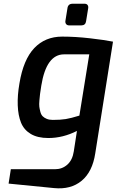

<svg xmlns="http://www.w3.org/2000/svg" viewBox="-20 -735 625 1028"><path d="M330 -622 341 -690Q344 -715 369 -715H433Q444 -715 449 -708Q454 -701 452 -690L441 -622Q438 -599 415 -599H351Q340 -599 334.5 -605.5Q329 -612 330 -622ZM26 248 38 171H275Q313 171 340.5 146.5Q368 122 375 76L392 -34Q317 4 239 4Q181 4 144.5 -18Q108 -40 92.5 -78.5Q77 -117 75 -171Q73 -225 84 -288Q105 -416 163.5 -477.5Q222 -539 313 -539Q384 -539 462 -530Q540 -521 585 -512L490 86Q475 185 417 233Q359 281 269 272ZM201 -276Q200 -274 200 -269Q196 -245 194.5 -232.5Q193 -220 191 -198Q189 -176 190.5 -164Q192 -152 196 -136.5Q200 -121 208.5 -112.5Q217 -104 230.5 -98.5Q244 -93 263 -93Q304 -93 332 -97.5Q360 -102 405 -116L458 -444H323Q228 -444 201 -276Z"/></svg>

Font: Exo
Style: DemiBoldItalic
Weight: 600
Designer: Natanael Gama
Version: Version 1